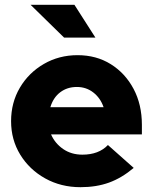

<svg xmlns="http://www.w3.org/2000/svg" viewBox="-20 -767 635 797"><path d="M314 10Q233 10 167.5 -26.5Q102 -63 64 -125Q26 -187 26 -264Q26 -341 62.5 -403Q99 -465 162 -501.5Q225 -538 302 -538Q380 -538 440 -500.5Q500 -463 534.5 -398Q569 -333 569 -249V-209H192Q208 -172 242 -148.5Q276 -125 322 -125Q390 -125 428 -165L535 -70Q485 -28 432.5 -9Q380 10 314 10ZM189 -322H410Q397 -360 367.5 -383Q338 -406 299 -406Q259 -406 230 -384Q201 -362 189 -322ZM246 -611 107 -747H289L376 -611Z"/></svg>

Font: Red Hat Display Black
Style: Regular
Weight: 900
Designer: Pentagram, MCKL
Foundry: Pentagram, MCKL
Version: Version 1.023; ttfautohint (v1.8.3)